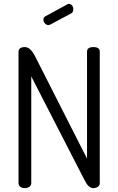

<svg xmlns="http://www.w3.org/2000/svg" viewBox="-20 -975 613 995"><path d="M348 -905 241 -848Q236 -845 231 -845Q221 -845 213 -853.5Q205 -862 205 -873Q205 -886 216 -891L328 -952Q331 -955 336 -955Q347 -955 353.5 -946.5Q360 -938 360 -927Q360 -911 348 -905ZM464 0Q439 0 420 -38L142 -579V-26Q142 -14 132 -7Q122 0 109 0Q95 0 85.5 -7Q76 -14 76 -26V-706Q76 -731 109 -731Q137 -731 161 -685L431 -153V-707Q431 -731 464 -731Q497 -731 497 -707V-26Q497 -14 487 -7Q477 0 464 0Z"/></svg>

Font: Dosis
Style: Book
Weight: 400
Designer: EdgarTolentino, PabloImpallari, IginoMarini
Foundry: EdgarTolentino, PabloImpallari, IginoMarini
Version: Version 1.007